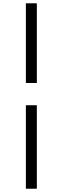

<svg xmlns="http://www.w3.org/2000/svg" viewBox="-20 -858 378 1157"><path d="M135.9 279.2V-223.8H202V279.2ZM202 -357.9H135.9V-838.1H202Z"/></svg>

Font: Noto Serif SC
Style: Regular
Weight: 200
Designer: Ryoko NISHIZUKA 西塚涼子 (kana & ideographs); Frank Grießhammer (Latin, Greek & Cyrillic); Wenlong ZHANG 张文龙 (bopomofo); San
Foundry: Adobe
Version: Version 2.001;hotconv 1.1.0;makeotfexe 2.6.0